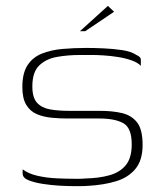

<svg xmlns="http://www.w3.org/2000/svg" viewBox="-20 -627 557 653"><path d="M57 -51Q77 -36 108 -29Q139 -22 173 -20.5Q207 -19 231 -19Q241 -19 251 -19Q261 -19 270 -20Q317 -21 352.5 -31Q388 -41 408 -65.5Q428 -90 428 -136Q428 -192 399.5 -208Q371 -224 318 -224Q301 -224 283.5 -224Q266 -224 247.5 -224Q229 -224 210 -224Q184 -224 156.5 -226.5Q129 -229 106 -238.5Q83 -248 69.5 -270Q56 -292 56 -331Q56 -378 73.5 -405Q91 -432 122 -444.5Q153 -457 192 -460.5Q231 -464 274 -464Q300 -464 333 -462.5Q366 -461 396 -456.5Q426 -452 444 -440Q451 -437 455 -433Q459 -429 459 -423Q459 -420 459 -416.5Q459 -413 459 -409.5Q459 -406 459 -403Q449 -414 428 -421.5Q407 -429 382 -433Q357 -437 333.5 -438.5Q310 -440 296 -440H252Q211 -440 174 -433.5Q137 -427 113.5 -404.5Q90 -382 90 -333Q90 -295 106 -277.5Q122 -260 150 -255Q178 -250 215 -250Q244 -250 270 -250Q296 -250 320 -250Q362 -250 394.5 -242.5Q427 -235 446 -211Q465 -187 465 -134Q465 -82 440.5 -52.5Q416 -23 374.5 -10.5Q333 2 281 5Q268 6 254.5 6Q241 6 227 6Q211 6 183 4.5Q155 3 126 -1.5Q97 -6 77 -14Q57 -22 57 -37ZM252 -521 347 -607 368 -587 270 -521Z"/></svg>

Font: Genos ExtraLight
Style: Regular
Weight: 250
Designer: Robert E. Leuschke
Foundry: Robert E. Leuschke
Version: Version 1.010